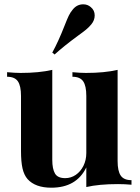

<svg xmlns="http://www.w3.org/2000/svg" viewBox="-20 -850 645 884"><path d="M13.2 0ZM585.4 -20.5V0.5Q554.2 -2.4 523.4 -2.4Q435.5 -2.4 377.4 11.2V-79.1Q332 14.2 216.3 14.2Q142.6 14.2 106.9 -25.4Q90.8 -43.9 83.7 -74.5Q76.7 -105 76.7 -154.8V-408.2Q76.7 -454.6 62.3 -475.6Q47.9 -496.6 12.7 -496.6V-517.6Q49.3 -514.2 74.7 -514.2Q159.7 -514.2 220.7 -528.3V-113.8Q220.7 -72.3 233.2 -51Q245.6 -29.8 280.3 -29.8Q306.6 -29.8 328.9 -44.9Q351.1 -60.1 364.3 -86.7Q377.4 -113.3 377.4 -145.5V-408.2Q377.4 -454.6 363 -475.6Q348.6 -496.6 313.5 -496.6V-517.6Q350.1 -514.2 375.5 -514.2Q461.4 -514.2 521.5 -528.3V-108.4Q521.5 -62.5 535.9 -41.5Q550.3 -20.5 585.4 -20.5ZM416 -778.8Q416 -756.8 400.4 -737.8Q389.6 -724.6 376.2 -713.6Q362.8 -702.6 338.4 -685.1Q273.9 -637.7 231.4 -599.1L220.7 -607.9Q249 -659.2 277.3 -731.9Q289.1 -762.2 296.6 -777.8Q304.2 -793.5 315.4 -806.6Q334.5 -830.1 363.3 -830.1Q383.3 -830.1 397.9 -817.4Q416 -802.7 416 -778.8Z"/></svg>

Font: TypoPRO Playfair Display
Style: Bold
Weight: 700
Designer: Claus Eggers Sørensen
Foundry: Claus Eggers Sørensen
Version: Version 1.004;PS 001.004;hotconv 1.0.70;makeotf.lib2.5.58329